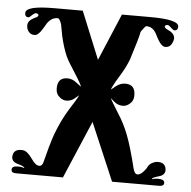

<svg xmlns="http://www.w3.org/2000/svg" viewBox="-51 -759 804 810"><g transform="rotate(5 351.0 -354.0)"><path d="M673 -74C670 -91 659 -100 638 -100C632 -100 626 -99 621 -96C612 -93 605 -88 600 -81L592 -67C579 -49 568 -40 557 -40C549 -40 543 -47 539 -62C524 -123 510 -171 497 -204C486 -232 472 -261 453 -290C433 -322 421 -342 417 -350C418 -350 423 -346 433 -337C443 -328 454 -324 467 -323C478 -322 488 -326 497 -333C509 -342 515 -354 515 -371C515 -402 501 -417 473 -417C459 -417 446 -412 433 -402C421 -392 415 -387 414 -387C417 -396 426 -414 442 -440C461 -470 474 -496 483 -519C503 -582 515 -622 518 -641C530 -658 537 -666 539 -666C556 -667 570 -659 581 -641C594 -616 608 -586 627 -586C642 -586 652 -594 658 -611C660 -616 661 -620 661 -625C661 -636 655 -645 643 -653C636 -656 629 -660 622 -664C615 -671 616 -676 626 -679C631 -680 636 -677 643 -670C650 -663 656 -659 659 -659C669 -659 674 -665 674 -676C674 -696 634 -706 553 -706H433L349 -507L267 -708H147C66 -708 26 -698 26 -677C26 -666 31 -660 41 -660C48 -660 63 -683 74 -680C84 -677 85 -672 78 -665C71 -662 64 -658 57 -654C45 -647 39 -637 39 -626C39 -622 40 -617 41 -612C47 -596 58 -588 73 -588C92 -588 106 -617 121 -642C134 -660 149 -668 166 -667C171 -666 176 -657 181 -642L190 -594C197 -563 206 -534 217 -509C234 -473 267 -432 288 -388C287 -388 280 -393 267 -403C255 -413 242 -418 228 -418C200 -418 186 -403 186 -372C186 -355 192 -343 204 -334C213 -327 223 -323 234 -324C246 -325 257 -329 266 -337C271 -342 277 -346 283 -351C278 -339 265 -318 245 -287C226 -256 208 -220 192 -177C180 -142 169 -103 159 -62C156 -47 150 -40 141 -40C130 -40 119 -49 107 -67C84 -99 72 -100 60 -100C39 -100 28 -91 25 -74C22 -57 31 -45 50 -40C69 -35 79 -30 79 -25L68 -28C61 -29 54 -30 47 -29C30 -28 24 -21 27 -9C28 -3 35 0 47 0H245L349 -244L453 0H652C663 0 670 -3 672 -9C675 -21 668 -28 651 -29C645 -30 638 -29 631 -28L619 -25C619 -30 629 -35 648 -40C667 -45 676 -57 673 -74Z"/></g></svg>

Font: GFS Eustace
Style: Regular
Weight: 400
Designer: George Matthiopoulos
Foundry: George Matthiopoulos
Version: Version 1.0